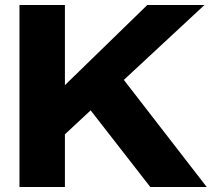

<svg xmlns="http://www.w3.org/2000/svg" viewBox="-20 -749 874 769"><path d="M58 0V-729H240V-408L570 -729H799L476 -429L808 0H582L343 -307L240 -211V0Z"/></svg>

Font: Hubot Sans SemiExpanded
Style: Bold
Weight: 700
Width: 6
Designer: Deni Anggara
Foundry: GitHub, Inc., Subsidiary of Microsoft Corporation
Version: Version 2.000